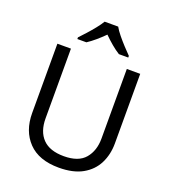

<svg xmlns="http://www.w3.org/2000/svg" viewBox="-167 -1066 1064 1198"><g transform="rotate(20 365.5 -467.0)"><path d="M640 -252Q640 -178 610 -118.5Q580 -59 518.5 -24.5Q457 10 362 10Q229 10 159.5 -62.5Q90 -135 90 -254V-714H180V-251Q180 -164 226.5 -116Q273 -68 367 -68Q464 -68 507.5 -119.5Q551 -171 551 -252V-714H640ZM410 -944Q422 -922 444.5 -894.5Q467 -867 491.5 -840.5Q516 -814 535 -795V-784H473Q447 -800 419 -823.5Q391 -847 364 -874Q337 -847 310 -824Q283 -801 257 -784H197V-795Q216 -815 239.5 -841Q263 -867 285 -894.5Q307 -922 320 -944Z"/></g></svg>

Font: Noto Sans Gunjala Gondi
Style: Regular
Weight: 400
Designer: Ek Type
Foundry: Ek Type
Version: Version 1.004